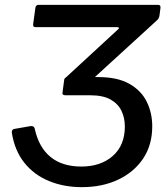

<svg xmlns="http://www.w3.org/2000/svg" viewBox="-20 -762 692 792"><path d="M318 10Q243 10 181.5 -15.5Q120 -41 80.5 -90.5Q41 -140 29 -213Q27 -227 38 -230L107 -242Q120 -243 123 -232Q140 -154 188.5 -114.5Q237 -75 315 -75Q396 -75 445.5 -119Q495 -163 495 -240Q495 -276 481 -305Q467 -334 436 -351.5Q405 -369 352 -369H250Q235 -369 238 -382L245 -434Q247 -444 261 -444H386Q465 -444 514 -416Q563 -388 585.5 -342Q608 -296 608 -241Q608 -164 570.5 -108Q533 -52 467.5 -21Q402 10 318 10ZM322 -399 248 -439 466 -640Q472 -645 470.5 -647.5Q469 -650 462 -650H128Q120 -650 118 -653.5Q116 -657 117 -664L126 -730Q128 -742 139 -742H632Q643 -742 642 -730L638 -699Q637 -692 634.5 -687Q632 -682 624 -675Z"/></svg>

Font: Libre Franklin Medium
Style: Italic
Weight: 500
Italic angle: -8°
Designer: Pablo Impallari, Rodrigo Fuenzalida, Nhung Nguyen
Foundry: Impallari Type
Version: Version 3.000